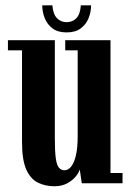

<svg xmlns="http://www.w3.org/2000/svg" viewBox="-20 -670 478 702"><path d="M179 11Q146.5 11 119.5 -1.8Q92.5 -14.5 76.5 -49.2Q60.5 -84 60.5 -151V-486H9V-523H180.5V-164.5Q180.5 -116.5 184 -91.2Q187.5 -66 195.5 -56.8Q203.5 -47.5 216 -47.5Q230 -47.5 241 -62Q252 -76.5 258 -104Q264 -131.5 264 -171V-486H218.5V-523H384V-37.5H428V0H279L271.5 -51Q269 -39.5 257.2 -25Q245.5 -10.5 225.8 0.2Q206 11 179 11ZM223.5 -551.5Q191.5 -551.5 172 -566.2Q152.5 -581 143.5 -603.8Q134.5 -626.5 134.5 -650.5H171.5Q174 -618.5 188 -603.8Q202 -589 223.5 -589Q245.5 -589 259.5 -603.8Q273.5 -618.5 275.5 -650.5H313Q313 -626.5 304 -603.8Q295 -581 275.2 -566.2Q255.5 -551.5 223.5 -551.5Z"/></svg>

Font: Imbue Thin 10pt
Style: Bold
Weight: 700
Version: Version 1.102